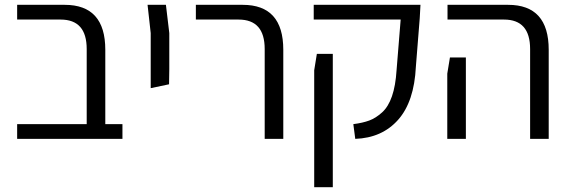

<svg xmlns="http://www.w3.org/2000/svg" viewBox="-20 -575 2358 795"><path d="M416 -61H487V0H339H51V-61H339V-372Q339 -494 231 -494H51V-555H248Q416 -555 416 -369Z M604 -210V-438L591 -555H667L681 -438V-289L680 -226Z M1076 0V-372Q1076 -494 968 -494H791V-555H985Q1153 -555 1153 -369V0Z M1451 0 1443 -61Q1482 -66 1509 -76Q1536 -86 1562 -109.5Q1588 -133 1603 -176.5Q1618 -220 1622 -284L1639 -494H1279V-555H1721L1718 -500L1702 -299Q1695 -154 1628.5 -79Q1562 -4 1451 0ZM1281 200V-284L1292 -352H1358V200Z M2175 0V-372Q2175 -494 2067 -494H1833V-555H2084Q2252 -555 2252 -369V0ZM1832 0V-270L1843 -337H1909V0Z"/></svg>

Font: Assistant
Style: Regular
Weight: 400
Designer: Hebrew By Ben Nathan, Latin by Paul Hunt
Version: Version 2.001;PS 002.001;hotconv 1.0.88;makeotf.lib2.5.64775